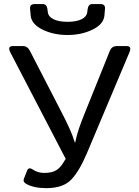

<svg xmlns="http://www.w3.org/2000/svg" viewBox="-20 -932 697 966"><path d="M32.2 -668Q15.6 -700.2 45.4 -700.2H95.2Q118.2 -700.2 130.4 -676.3L298.8 -349.6Q314 -319.8 329.8 -285.2Q345.7 -250.5 356.4 -215.3H358.4Q366.2 -253.4 378.2 -288.1Q390.1 -322.8 404.3 -357.4L532.7 -676.3Q542.5 -700.2 567.9 -700.2H617.7Q644.5 -700.2 630.9 -668L417.5 -161.6Q380.4 -73.2 339.4 -29.3Q298.3 14.6 212.9 14.6Q149.4 14.6 111.3 -7.3Q94.2 -17.1 100.1 -32.2L116.2 -73.2Q124 -92.8 143.1 -80.1Q169.9 -62 201.7 -62Q241.2 -62 262 -75Q282.7 -87.9 295.9 -109.4L310.5 -132.8ZM131.3 -888.2Q129.4 -911.6 154.8 -911.6H194.3Q214.8 -911.6 218.3 -888.2L220.7 -870.6Q223.6 -847.7 249.8 -835Q275.9 -822.3 319.8 -822.3Q363.8 -822.3 389.9 -835Q416 -847.7 418.9 -870.6L421.4 -888.2Q424.8 -911.6 445.3 -911.6H484.9Q510.3 -911.6 508.3 -888.2L505.4 -854Q501.5 -810.5 446 -783.2Q390.6 -755.9 319.8 -755.9Q249 -755.9 193.6 -783.2Q138.2 -810.5 134.3 -854Z"/></svg>

Font: Istok
Style: Regular
Weight: 500
Designer: Andrey V. Panov
Foundry: Andrey V. Panov
Version: Version 1.0.3